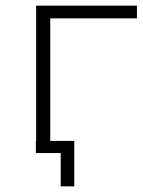

<svg xmlns="http://www.w3.org/2000/svg" viewBox="-20 -542 505 680"><path d="M107 0H195V118H243V-43H158V-477H465V-522H108V-43H107Z"/></svg>

Font: Chess Sans Light
Style: Regular
Weight: 300
Designer: Wolf Bōese
Foundry: Wolf Bōese
Version: Version 7.223;Glyphs 3.3 (3306)